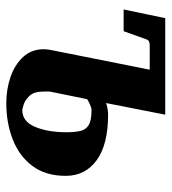

<svg xmlns="http://www.w3.org/2000/svg" viewBox="12 -540 540 604"><g transform="rotate(90 282.0 -238.0)"><path d="M304.2 12.2Q260.7 12.2 221.9 -1.2Q183.1 -14.6 158.9 -41Q134.8 -67.4 134.8 -106Q134.8 -111.8 135.7 -118.7Q136.7 -125.5 138.2 -132.8L199.2 -439H122.1Q114.3 -439 109.6 -436.3Q105 -433.6 102.1 -423.8L78.1 -356.9H9.8L37.1 -487.8H340.8L304.2 -301.8Q314 -305.2 323.7 -306.6Q333.5 -308.1 339.8 -308.1Q434.6 -308.1 483.9 -272.2Q533.2 -236.3 533.2 -174.8Q533.2 -111.3 502 -69.8Q470.7 -28.3 418.7 -8.1Q366.7 12.2 304.2 12.2ZM326.2 -38.1Q362.3 -38.1 379.2 -78.6Q396 -119.1 396 -175.8Q396 -202.6 392.1 -220.2Q388.2 -237.8 373.8 -246.8Q359.4 -255.9 327.1 -255.9Q319.3 -255.9 309.1 -251.2Q298.8 -246.6 292 -242.2L268.1 -125Q267.6 -119.1 267.8 -113.8Q268.1 -108.4 268.1 -104Q268.1 -74.7 281.7 -60.5Q295.4 -46.4 309.8 -42.2Q324.2 -38.1 326.2 -38.1Z"/></g></svg>

Font: Charis
Style: Bold Italic
Weight: 700
Italic angle: -11°
Designer: Walt Agee, Miriam Martin, Annie Olsen, Victor Gaultney, Lorna Priest, Alan Ward, Bob Hallissy, Martin Hosken, Sharon Cor
Foundry: SIL Global
Version: Version 7.000